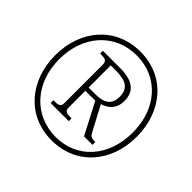

<svg xmlns="http://www.w3.org/2000/svg" viewBox="-175 -919 1123 1123"><g transform="rotate(45 386.5 -357.5)"><path d="M386 10C588 10 724 -145 724 -357C724 -569 589 -725 387 -725C185 -725 49 -569 49 -358C49 -147 184 10 386 10ZM389 -21C211 -21 82 -159 82 -358C82 -553 206 -694 387 -694C568 -694 690 -554 690 -358C690 -162 569 -21 389 -21ZM228 -141H378V-164H366C339 -164 321 -168 321 -194V-335H403L504 -141H574V-164C542 -164 534 -168 522 -190L440 -344C483 -357 525 -386 525 -455C525 -533 476 -573 371 -573H228V-550H240C267 -550 285 -546 285 -515V-194C285 -168 267 -164 240 -164H228ZM376 -362H321V-545H364C449 -545 488 -519 488 -452C488 -393 456 -362 376 -362Z"/></g></svg>

Font: Noto Serif Hebrew SemiCondensed ExtraLight
Style: Regular
Weight: 200
Width: 4
Designer: Monotype Design Team
Foundry: Monotype Imaging Inc.
Version: Version 2.004